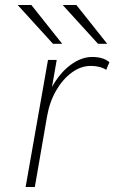

<svg xmlns="http://www.w3.org/2000/svg" viewBox="-20 -752 460 772"><path d="M83 0 173 -511H208L189 -402Q220 -458.5 263.5 -490.8Q307 -523 351 -523Q394.5 -523 420 -502L407 -471Q396.5 -478.5 380.2 -482.8Q364 -487 345 -487Q305 -487 268.5 -460.2Q232 -433.5 205.5 -387.5Q179 -341.5 169 -283L120 0ZM193 -576 51 -732H106L230 -576ZM374 -576 232 -732H287L411 -576Z"/></svg>

Font: Overpass Thin
Style: Italic
Weight: 250
Italic angle: -10°
Designer: Delve Withrington, Dave Bailey, Thomas Jockin
Foundry: Delve Fonts LLC
Version: Version 4.000